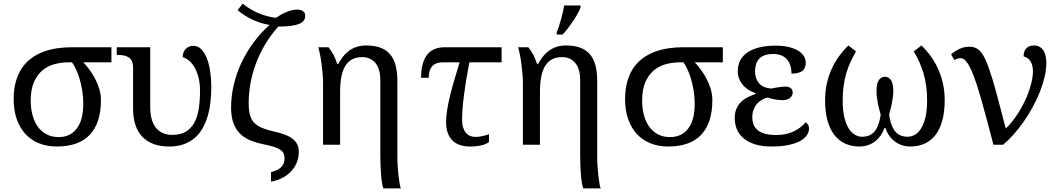

<svg xmlns="http://www.w3.org/2000/svg" viewBox="-20 -796 5830 1056"><path d="M535.2 -245.1Q535.2 -120.6 474.4 -55.4Q413.6 9.8 292 9.8Q237.8 9.8 194.1 -8.1Q150.4 -25.9 119.6 -59.3Q88.9 -92.8 72 -141.1Q55.2 -189.5 55.2 -250Q55.2 -306.6 67.9 -349.9Q80.6 -393.1 102.8 -424.8Q125 -456.5 155.3 -477.8Q185.5 -499 220.7 -512Q255.9 -524.9 294.9 -530.5Q334 -536.1 373 -536.1H592.8V-453.1H438Q451.7 -439.5 468.5 -417.5Q485.4 -395.5 500.2 -368.4Q515.1 -341.3 525.1 -309.8Q535.2 -278.3 535.2 -245.1ZM148.9 -242.2Q148.9 -198.2 159.2 -161.4Q169.4 -124.5 188.7 -98.1Q208 -71.8 236.6 -56.9Q265.1 -42 301.8 -42Q367.2 -42 402.6 -89.4Q438 -136.7 438 -225.1Q438 -264.6 431.9 -300.5Q425.8 -336.4 416.5 -366.5Q407.2 -396.5 396.2 -418.7Q385.3 -440.9 376 -453.1H356Q318.4 -453.1 281.2 -443.6Q244.1 -434.1 214.8 -410.2Q185.5 -386.2 167.2 -345.5Q148.9 -304.7 148.9 -242.2Z M911.1 9.8Q860.8 9.8 823.5 -4.4Q786.1 -18.6 761.2 -45.4Q736.3 -72.3 724.1 -111.1Q711.9 -149.9 711.9 -199.2V-425.8Q711.9 -447.8 704.6 -461.2Q697.3 -474.6 685.1 -481.9Q672.9 -489.3 657.2 -491.7Q641.6 -494.1 625 -494.1H622.1V-536.1H806.2V-208Q806.2 -132.3 837.6 -93.3Q869.1 -54.2 927.2 -54.2Q973.6 -54.2 1003.2 -72.5Q1032.7 -90.8 1049.8 -123.3Q1066.9 -155.8 1073.5 -200.2Q1080.1 -244.6 1080.1 -296.9Q1080.1 -338.9 1071.5 -371.3Q1063 -403.8 1049.3 -426.8Q1035.6 -449.7 1018.6 -463.4Q1001.5 -477.1 984.9 -481.9Q984.9 -496.6 989.5 -508.1Q994.1 -519.5 1002.2 -527.6Q1010.3 -535.6 1020.8 -539.8Q1031.2 -543.9 1043 -543.9Q1068.8 -543.9 1087.6 -524.7Q1106.4 -505.4 1118.4 -473.6Q1130.4 -441.9 1136.2 -401.6Q1142.1 -361.3 1142.1 -319.8Q1142.1 -277.3 1137.7 -236.3Q1133.3 -195.3 1122.6 -158.7Q1111.8 -122.1 1094.7 -91.3Q1077.6 -60.5 1051.8 -38.1Q1025.9 -15.6 991.2 -2.9Q956.5 9.8 911.1 9.8Z M1251 -204.1Q1251 -266.1 1265.4 -328.4Q1279.8 -390.6 1307.1 -449.2Q1334.5 -507.8 1373.8 -561.3Q1413.1 -614.7 1462.9 -659.2Q1441.4 -662.1 1418.5 -668.9Q1395.5 -675.8 1372.8 -686Q1350.1 -696.3 1328.1 -710Q1306.2 -723.6 1286.6 -740.2L1314.9 -775.9Q1330.6 -762.7 1351.3 -749.8Q1372.1 -736.8 1396 -726.1Q1419.9 -715.3 1446 -708Q1472.2 -700.7 1498.5 -698.2Q1509.8 -706.1 1523.4 -714.1Q1537.1 -722.2 1552.2 -728.5Q1567.4 -734.9 1583 -739Q1598.6 -743.2 1612.8 -743.2Q1634.8 -743.2 1646.7 -734.6Q1658.7 -726.1 1658.7 -709Q1658.7 -677.7 1623.3 -663.8Q1587.9 -649.9 1510.7 -649.9Q1468.3 -602.5 1437.3 -550Q1406.2 -497.6 1386.5 -443.4Q1366.7 -389.2 1357.2 -335.2Q1347.7 -281.2 1347.7 -230Q1347.7 -189 1355 -162.8Q1362.3 -136.7 1379.4 -119.4Q1396.5 -102.1 1424.6 -91.3Q1452.6 -80.6 1493.7 -70.8Q1523.4 -64.5 1547.4 -55.4Q1571.3 -46.4 1588.1 -33.7Q1605 -21 1614.3 -3.2Q1623.5 14.6 1623.5 39.1Q1623.5 65.4 1614.5 91.6Q1605.5 117.7 1586.7 140.1Q1567.9 162.6 1539.1 179.2Q1510.3 195.8 1470.7 203.1V150.9Q1492.2 145 1506.3 137.5Q1520.5 129.9 1529.1 120.4Q1537.6 110.8 1541.3 99.6Q1544.9 88.4 1544.9 75.2Q1544.9 60.1 1540 48.6Q1535.2 37.1 1522.2 28.1Q1509.3 19 1486.6 11.7Q1463.9 4.4 1427.7 -2.9Q1385.3 -11.2 1352.3 -25.9Q1319.3 -40.5 1296.9 -64.2Q1274.4 -87.9 1262.7 -122.3Q1251 -156.7 1251 -204.1Z M1756.8 -338.9Q1756.8 -362.8 1754.4 -391.1Q1752 -419.4 1748.3 -446.8Q1744.6 -474.1 1739.7 -497.8Q1734.9 -521.5 1730.5 -536.1H1786.6Q1803.2 -515.6 1814.7 -493.4Q1826.2 -471.2 1834.5 -444.8H1840.8Q1851.6 -464.8 1865.5 -483.2Q1879.4 -501.5 1897.7 -515.4Q1916 -529.3 1939.9 -537.6Q1963.9 -545.9 1994.6 -545.9Q2038.1 -545.9 2070.3 -534.4Q2102.5 -522.9 2123.8 -499.3Q2145 -475.6 2155.3 -438.5Q2165.5 -401.4 2165.5 -350.1V69.8Q2165.5 88.4 2167 113.5Q2168.5 138.7 2171.1 163.6Q2173.8 188.5 2177.2 209.5Q2180.7 230.5 2184.6 240.2H2088.9Q2084.5 231 2081.1 209.7Q2077.6 188.5 2075.7 162.6Q2073.7 136.7 2072.8 108.9Q2071.8 81.1 2071.8 58.1V-355Q2071.8 -418 2044.4 -450Q2017.1 -481.9 1972.7 -481.9Q1938.5 -481.9 1915.3 -468.8Q1892.1 -455.6 1877.7 -430.9Q1863.3 -406.2 1856.9 -370.8Q1850.6 -335.4 1850.6 -291V0H1756.8Z M2738.8 -453.1H2561.5Q2542 -352.5 2531.7 -271.7Q2521.5 -190.9 2521.5 -138.2Q2521.5 -112.8 2527.3 -94.5Q2533.2 -76.2 2543 -64.9Q2552.7 -53.7 2565.9 -48.3Q2579.1 -43 2593.8 -43Q2612.3 -43 2632.3 -47.1Q2652.3 -51.3 2669.4 -58.1V-14.2Q2660.2 -8.3 2650.1 -3.9Q2640.1 0.5 2627.9 3.4Q2615.7 6.3 2600.8 8.1Q2585.9 9.8 2566.9 9.8Q2499 9.8 2466.3 -25.4Q2433.6 -60.5 2433.6 -124Q2433.6 -155.8 2439.5 -192.6Q2445.3 -229.5 2455.6 -270.8Q2465.8 -312 2479.2 -357.7Q2492.7 -403.3 2507.8 -453.1H2414.6Q2392.6 -453.1 2377.7 -446.5Q2362.8 -439.9 2354 -428.2Q2345.2 -416.5 2341.6 -401.1Q2337.9 -385.7 2337.9 -368.2H2295.9Q2295.9 -413.6 2305.2 -445.3Q2314.5 -477.1 2331.3 -497.3Q2348.1 -517.6 2372.1 -526.9Q2396 -536.1 2424.8 -536.1H2738.8Z M2856 -338.9Q2856 -362.8 2853.5 -391.1Q2851.1 -419.4 2847.4 -446.8Q2843.8 -474.1 2838.9 -497.8Q2834 -521.5 2829.6 -536.1H2885.7Q2902.3 -515.6 2913.8 -493.4Q2925.3 -471.2 2933.6 -444.8H2939.9Q2950.7 -464.8 2964.6 -483.2Q2978.5 -501.5 2996.8 -515.4Q3015.1 -529.3 3039.1 -537.6Q3063 -545.9 3093.8 -545.9Q3137.2 -545.9 3169.4 -534.4Q3201.7 -522.9 3222.9 -499.3Q3244.1 -475.6 3254.4 -438.5Q3264.6 -401.4 3264.6 -350.1V69.8Q3264.6 88.4 3266.1 113.5Q3267.6 138.7 3270.3 163.6Q3272.9 188.5 3276.4 209.5Q3279.8 230.5 3283.7 240.2H3188Q3183.6 231 3180.2 209.7Q3176.8 188.5 3174.8 162.6Q3172.9 136.7 3171.9 108.9Q3170.9 81.1 3170.9 58.1V-355Q3170.9 -418 3143.6 -450Q3116.2 -481.9 3071.8 -481.9Q3037.6 -481.9 3014.4 -468.8Q2991.2 -455.6 2976.8 -430.9Q2962.4 -406.2 2956.1 -370.8Q2949.7 -335.4 2949.7 -291V0H2856ZM3042 -619.1Q3047.9 -632.3 3054 -651.1Q3060.1 -669.9 3065.7 -689.9Q3071.3 -710 3075.9 -730Q3080.6 -750 3083 -766.1H3172.9V-755.9Q3169.9 -744.1 3159.2 -724.6Q3148.4 -705.1 3134 -683.3Q3119.6 -661.6 3103.8 -640.9Q3087.9 -620.1 3074.7 -606H3042Z M3897.9 -245.1Q3897.9 -120.6 3837.2 -55.4Q3776.4 9.8 3654.8 9.8Q3600.6 9.8 3556.9 -8.1Q3513.2 -25.9 3482.4 -59.3Q3451.7 -92.8 3434.8 -141.1Q3418 -189.5 3418 -250Q3418 -306.6 3430.7 -349.9Q3443.4 -393.1 3465.6 -424.8Q3487.8 -456.5 3518.1 -477.8Q3548.3 -499 3583.5 -512Q3618.7 -524.9 3657.7 -530.5Q3696.8 -536.1 3735.8 -536.1H3955.6V-453.1H3800.8Q3814.5 -439.5 3831.3 -417.5Q3848.1 -395.5 3863 -368.4Q3877.9 -341.3 3887.9 -309.8Q3897.9 -278.3 3897.9 -245.1ZM3511.7 -242.2Q3511.7 -198.2 3522 -161.4Q3532.2 -124.5 3551.5 -98.1Q3570.8 -71.8 3599.4 -56.9Q3627.9 -42 3664.6 -42Q3730 -42 3765.4 -89.4Q3800.8 -136.7 3800.8 -225.1Q3800.8 -264.6 3794.7 -300.5Q3788.6 -336.4 3779.3 -366.5Q3770 -396.5 3759 -418.7Q3748 -440.9 3738.8 -453.1H3718.8Q3681.2 -453.1 3644 -443.6Q3606.9 -434.1 3577.6 -410.2Q3548.3 -386.2 3530 -345.5Q3511.7 -304.7 3511.7 -242.2Z M4132.8 -403.8Q4132.8 -364.3 4154.5 -338.1Q4176.3 -312 4223.6 -309.1Q4232.4 -311 4242.7 -313Q4252.9 -314.9 4263.2 -316.4Q4273.4 -317.9 4283 -318.8Q4292.5 -319.8 4299.8 -319.8Q4317.9 -319.8 4328.9 -311.5Q4339.8 -303.2 4339.8 -286.1Q4339.8 -269 4324.5 -257.1Q4309.1 -245.1 4282.7 -245.1Q4275.4 -245.1 4264.9 -246.1Q4254.4 -247.1 4243.2 -249Q4231.9 -251 4221.4 -253.7Q4210.9 -256.3 4203.6 -259.8Q4185.5 -255.9 4169.9 -246.8Q4154.3 -237.8 4142.6 -224.1Q4130.9 -210.4 4124.3 -192.1Q4117.7 -173.8 4117.7 -150.9Q4117.7 -101.1 4151.1 -77.1Q4184.6 -53.2 4249 -53.2Q4278.3 -53.2 4302.7 -58.8Q4327.1 -64.5 4347.4 -74.2Q4367.7 -84 4383.3 -96.7Q4398.9 -109.4 4410.6 -123Q4417.5 -120.1 4423.6 -110.8Q4429.7 -101.6 4429.7 -88.9Q4429.7 -70.8 4418.2 -53Q4406.7 -35.2 4382.1 -21.2Q4357.4 -7.3 4318.4 1.2Q4279.3 9.8 4223.6 9.8Q4171.4 9.8 4133.1 -2.2Q4094.7 -14.2 4069.8 -35.2Q4044.9 -56.2 4033 -84.7Q4021 -113.3 4021 -146Q4021 -176.3 4030.5 -198Q4040 -219.7 4055.9 -235.4Q4071.8 -251 4092.3 -261.2Q4112.8 -271.5 4134.8 -278.8V-284.2Q4112.3 -291.5 4094.2 -303.5Q4076.2 -315.4 4063.7 -331.1Q4051.3 -346.7 4044.4 -365.2Q4037.6 -383.8 4037.6 -403.8Q4037.6 -438 4051.5 -464.4Q4065.4 -490.7 4092.3 -508.5Q4119.1 -526.4 4158 -535.6Q4196.8 -544.9 4246.6 -544.9Q4288.6 -544.9 4319.6 -537.1Q4350.6 -529.3 4371.1 -516.4Q4391.6 -503.4 4401.6 -486.6Q4411.6 -469.7 4411.6 -451.2Q4411.6 -419.4 4392.1 -405.3Q4372.6 -391.1 4333 -391.1Q4333 -441.4 4307.6 -470.2Q4282.2 -499 4231.9 -499Q4203.6 -499 4184.3 -491.5Q4165 -483.9 4153.8 -470.9Q4142.6 -458 4137.7 -440.7Q4132.8 -423.3 4132.8 -403.8Z M4986.8 9.8Q4960.9 9.8 4939 2Q4917 -5.9 4899.4 -19.5Q4881.8 -33.2 4869.1 -52Q4856.4 -70.8 4849.1 -92.8H4844.7Q4837.4 -70.8 4824.5 -52Q4811.5 -33.2 4794.2 -19.5Q4776.9 -5.9 4754.9 2Q4732.9 9.8 4707 9.8Q4663.6 9.8 4628.7 -6.1Q4593.8 -22 4569.1 -53.5Q4544.4 -85 4531.2 -132.8Q4518.1 -180.7 4518.1 -244.1Q4518.1 -293.5 4527.6 -336.4Q4537.1 -379.4 4554.2 -417Q4571.3 -454.6 4594.7 -486.8Q4618.2 -519 4646 -545.9L4688 -513.2Q4671.4 -483.9 4657.7 -454.6Q4644 -425.3 4634.5 -392.8Q4625 -360.4 4619.9 -323.5Q4614.7 -286.6 4614.7 -242.2Q4614.7 -190.9 4623.3 -153.6Q4631.8 -116.2 4646.5 -91.8Q4661.1 -67.4 4680.7 -55.7Q4700.2 -43.9 4721.7 -43.9Q4746.1 -43.9 4763.7 -52.5Q4781.2 -61 4793.2 -77.1Q4805.2 -93.3 4812.7 -115.7Q4820.3 -138.2 4823.7 -166Q4820.3 -177.7 4816.2 -192.9Q4812 -208 4808.6 -225.3Q4805.2 -242.7 4803 -260.7Q4800.8 -278.8 4800.8 -295.9Q4800.8 -337.9 4814 -356Q4827.1 -374 4846.7 -374Q4866.7 -374 4879.9 -356Q4893.1 -337.9 4893.1 -295.9Q4893.1 -278.8 4890.6 -260.7Q4888.2 -242.7 4884.8 -225.3Q4881.3 -208 4877.4 -192.9Q4873.5 -177.7 4870.1 -166Q4874 -138.2 4881.3 -115.7Q4888.7 -93.3 4900.6 -77.1Q4912.6 -61 4930.2 -52.5Q4947.8 -43.9 4971.7 -43.9Q4993.7 -43.9 5013.2 -55.7Q5032.7 -67.4 5047.4 -91.8Q5062 -116.2 5070.6 -153.6Q5079.1 -190.9 5079.1 -242.2Q5079.1 -286.6 5074 -323.5Q5068.8 -360.4 5059.3 -392.8Q5049.8 -425.3 5036.4 -454.6Q5022.9 -483.9 5005.9 -513.2L5047.9 -545.9Q5075.7 -519 5099.1 -486.8Q5122.6 -454.6 5139.6 -417Q5156.7 -379.4 5166.3 -336.4Q5175.8 -293.5 5175.8 -244.1Q5175.8 -180.7 5162.6 -132.8Q5149.4 -85 5125 -53.5Q5100.6 -22 5065.4 -6.1Q5030.3 9.8 4986.8 9.8Z M5734.9 -449.2Q5734.9 -413.1 5725.3 -372.6Q5715.8 -332 5699 -290Q5682.1 -248 5659.4 -206.3Q5636.7 -164.6 5610.1 -126.7Q5583.5 -88.9 5554.7 -56.4Q5525.9 -23.9 5497.1 0H5443.8Q5426.8 -64.5 5410.9 -124.8Q5395 -185.1 5380.1 -238Q5365.2 -291 5350.8 -334.7Q5336.4 -378.4 5322.3 -409.9Q5308.1 -441.4 5293.7 -458.7Q5279.3 -476.1 5264.2 -476.1Q5255.9 -476.1 5246.8 -473.6Q5237.8 -471.2 5229 -465.8L5210.9 -497.1Q5230.5 -514.2 5256.1 -526.6Q5281.7 -539.1 5312 -539.1Q5333.5 -539.1 5350.1 -530.5Q5366.7 -522 5381.1 -501.5Q5395.5 -481 5408.9 -447.3Q5422.4 -413.6 5437.5 -363.8Q5452.6 -314 5470.7 -245.8Q5488.8 -177.7 5511.7 -88.9Q5543.9 -120.1 5571.3 -160.9Q5598.6 -201.7 5618.7 -244.6Q5638.7 -287.6 5649.9 -329.6Q5661.1 -371.6 5661.1 -404.8Q5661.1 -435.5 5648.7 -457.3Q5636.2 -479 5609.9 -485.8Q5609.9 -516.6 5625.5 -531.2Q5641.1 -545.9 5666 -545.9Q5686 -545.9 5699.5 -537.4Q5712.9 -528.8 5720.7 -515.1Q5728.5 -501.5 5731.7 -484.1Q5734.9 -466.8 5734.9 -449.2Z"/></svg>

Font: Droid-TTFautohint Serif
Style: Regular
Weight: 400
Foundry: Ascender Corporation
Version: Version 1.00; ttfautohint (v1.00rc1.4-1a1c-dirty) -l 8 -r 50